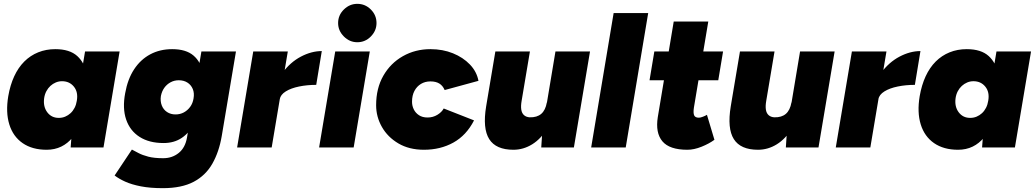

<svg xmlns="http://www.w3.org/2000/svg" viewBox="-20 -768 5393 1000"><path d="M348 0 355 -93 423 -500H603L519 0ZM223 12Q148 12 98 -22.5Q48 -57 28.5 -120Q9 -183 23 -267Q33 -325 54 -370.5Q75 -416 106.5 -447.5Q138 -479 179 -495.5Q220 -512 268 -512Q343 -512 382.5 -476Q422 -440 432.5 -377.5Q443 -315 429 -233Q419 -175 401.5 -129.5Q384 -84 358.5 -52.5Q333 -21 299 -4.5Q265 12 223 12ZM286 -154Q304 -154 319.5 -160.5Q335 -167 347.5 -178.5Q360 -190 368.5 -206.5Q377 -223 380 -243Q388 -288 365 -316.5Q342 -345 303 -345Q286 -345 270.5 -338.5Q255 -332 242.5 -320.5Q230 -309 221.5 -293Q213 -277 210 -257Q204 -213 226 -183.5Q248 -154 286 -154Z M828 212Q762 212 713.5 202.5Q665 193 632 178Q599 163 577 146L667 11Q682 19 702 29.5Q722 40 752.5 48Q783 56 830 56Q877 56 911 28.5Q945 1 954 -52L1029 -500H1209L1135 -60Q1121 23 1086 84.5Q1051 146 988.5 179Q926 212 828 212ZM832 -23Q757 -23 707 -55Q657 -87 637 -145.5Q617 -204 632 -283Q645 -356 678.5 -407Q712 -458 762.5 -485Q813 -512 877 -512Q949 -512 988 -478.5Q1027 -445 1037 -386.5Q1047 -328 1033 -251Q1020 -179 993.5 -128Q967 -77 927 -50Q887 -23 832 -23ZM894 -172Q918 -172 937.5 -182.5Q957 -193 970.5 -211.5Q984 -230 988 -255Q993 -283 984 -304.5Q975 -326 956 -338Q937 -350 911 -350Q888 -350 868.5 -339.5Q849 -329 836 -311Q823 -293 818 -268Q814 -241 822.5 -219Q831 -197 850 -184.5Q869 -172 894 -172Z M1215 0 1299 -500H1479L1395 0ZM1395 -251Q1409 -332 1450.5 -388Q1492 -444 1547 -473Q1602 -502 1656 -502L1627 -326Q1580 -326 1538 -317.5Q1496 -309 1468.5 -292Q1441 -275 1437 -251Z M1642 0 1726 -500H1906L1822 0ZM1841 -548Q1801 -548 1771 -578Q1741 -608 1741 -648Q1741 -689 1771 -718.5Q1801 -748 1841 -748Q1882 -748 1911.5 -718.5Q1941 -689 1941 -648Q1941 -608 1911.5 -578Q1882 -548 1841 -548Z M2188 12Q2111 12 2055 -21Q1999 -54 1969 -107Q1939 -160 1939 -220Q1939 -308 1976.5 -373.5Q2014 -439 2078.5 -475.5Q2143 -512 2222 -512Q2286 -512 2339 -490.5Q2392 -469 2427.5 -432Q2463 -395 2472 -347L2296 -299Q2286 -322 2268 -333Q2250 -344 2222 -344Q2194 -344 2172.5 -331Q2151 -318 2138.5 -294.5Q2126 -271 2126 -238Q2126 -217 2135 -198.5Q2144 -180 2162 -168Q2180 -156 2207 -156Q2235 -156 2258 -170Q2281 -184 2291 -203L2449 -141Q2409 -63 2341.5 -25.5Q2274 12 2188 12Z M2799 0 2805 -92 2873 -500H3053L2969 0ZM2517 -244 2560 -500H2740L2697 -244ZM2697 -244Q2692 -216 2695 -197Q2698 -178 2709.5 -168Q2721 -158 2739 -157Q2777 -156 2799 -175Q2821 -194 2828 -234H2877Q2864 -155 2831 -100Q2798 -45 2752 -16.5Q2706 12 2654 12Q2563 12 2528 -43.5Q2493 -99 2512 -214L2517 -244Z M3059 0 3176 -700H3356L3239 0Z M3560 12Q3467 12 3430 -32Q3393 -76 3406 -158L3489 -656H3669L3594 -207Q3590 -179 3595.5 -167Q3601 -155 3620 -155Q3628 -155 3641 -160Q3654 -165 3662 -170L3701 -40Q3674 -20 3634.5 -4Q3595 12 3560 12ZM3363 -350 3388 -500H3746L3721 -350Z M4073 0 4079 -92 4147 -500H4327L4243 0ZM3791 -244 3834 -500H4014L3971 -244ZM3971 -244Q3966 -216 3969 -197Q3972 -178 3983.5 -168Q3995 -158 4013 -157Q4051 -156 4073 -175Q4095 -194 4102 -234H4151Q4138 -155 4105 -100Q4072 -45 4026 -16.5Q3980 12 3928 12Q3837 12 3802 -43.5Q3767 -99 3786 -214L3791 -244Z M4333 0 4417 -500H4597L4513 0ZM4513 -251Q4527 -332 4568.5 -388Q4610 -444 4665 -473Q4720 -502 4774 -502L4745 -326Q4698 -326 4656 -317.5Q4614 -309 4586.5 -292Q4559 -275 4555 -251Z M5095 0 5102 -93 5170 -500H5350L5266 0ZM4970 12Q4895 12 4845 -22.5Q4795 -57 4775.5 -120Q4756 -183 4770 -267Q4780 -325 4801 -370.5Q4822 -416 4853.5 -447.5Q4885 -479 4926 -495.5Q4967 -512 5015 -512Q5090 -512 5129.5 -476Q5169 -440 5179.5 -377.5Q5190 -315 5176 -233Q5166 -175 5148.5 -129.5Q5131 -84 5105.5 -52.5Q5080 -21 5046 -4.5Q5012 12 4970 12ZM5033 -154Q5051 -154 5066.5 -160.5Q5082 -167 5094.5 -178.5Q5107 -190 5115.5 -206.5Q5124 -223 5127 -243Q5135 -288 5112 -316.5Q5089 -345 5050 -345Q5033 -345 5017.5 -338.5Q5002 -332 4989.5 -320.5Q4977 -309 4968.5 -293Q4960 -277 4957 -257Q4951 -213 4973 -183.5Q4995 -154 5033 -154Z"/></svg>

Font: Figtree Black
Style: Italic
Weight: 900
Italic angle: -9.5°
Foundry: Erik Kennedy
Version: Version 2.001;gftools[0.9.30]